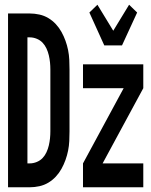

<svg xmlns="http://www.w3.org/2000/svg" viewBox="-20 -792 640 812"><path d="M421 -600 358 -739 392 -772 459 -662 526 -772 560 -739 496 -600ZM14 0V-735H106Q126 -735 146.5 -730.5Q167 -726 184.5 -715.5Q202 -705 216 -690Q230 -675 240 -657Q250 -639 257 -619.5Q264 -600 268 -580Q272 -560 273 -539.5Q274 -519 274 -498V-237Q274 -216 273 -195.5Q272 -175 268 -155Q264 -135 257 -115.5Q250 -96 240 -78Q230 -60 216 -45Q202 -30 184.5 -19.5Q167 -9 146.5 -4.5Q126 0 106 0ZM96 -101H106Q121 -101 135.5 -107Q150 -113 160 -123.5Q170 -134 176.5 -148Q183 -162 186.5 -177Q190 -192 191.5 -207Q193 -222 193 -237V-498Q193 -513 191.5 -528Q190 -543 186.5 -558Q183 -573 176.5 -587Q170 -601 160 -611.5Q150 -622 135.5 -628Q121 -634 106 -634H96ZM331 0V-101L503 -419H331V-520H586V-419L414 -101H586V0Z"/></svg>

Font: R Plex Mono
Style: Bold
Weight: 700
Monospace: yes
Designer: Belleve Invis
Foundry: Belleve Invis
Version: Version 31.8.0